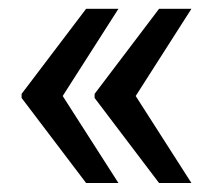

<svg xmlns="http://www.w3.org/2000/svg" viewBox="-20 -466 497 429"><path d="M172.4 -57.1 28.3 -247.1V-256.3L172.4 -446.3H244.6L120.1 -251.5L244.6 -57.1ZM335.4 -57.1 191.4 -247.1V-256.3L335.4 -446.3H407.7L283.2 -251.5L407.7 -57.1Z"/></svg>

Font: Roboto Slab LO
Style: Regular
Weight: 400
Designer: Google
Version: Version 2.000